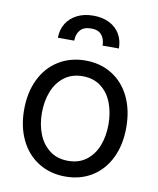

<svg xmlns="http://www.w3.org/2000/svg" viewBox="-85 -816 737 893"><g transform="rotate(10 283.5 -369.0)"><path d="M42 -262.7Q42 -344.7 72.3 -406.7Q102.5 -468.8 157.7 -502.9Q212.9 -537.1 284.2 -537.1Q355.5 -537.1 410.2 -502.9Q464.8 -468.8 494.6 -406.7Q524.4 -344.7 524.4 -262.7Q524.4 -181.6 494.6 -119.6Q464.8 -57.6 410.2 -23.4Q355.5 10.7 284.2 10.7Q212.9 10.7 157.7 -23.4Q102.5 -57.6 72.3 -119.6Q42 -181.6 42 -262.7ZM440.4 -262.7Q440.4 -317.4 423.3 -362.8Q406.2 -408.2 371.1 -435.5Q335.9 -462.9 284.2 -462.9Q232.4 -462.9 196.8 -435.5Q161.1 -408.2 143.6 -362.8Q126 -317.4 126 -262.7Q126 -208 143.6 -163.1Q161.1 -118.2 196.8 -90.8Q232.4 -63.5 284.2 -63.5Q335.9 -63.5 371.1 -90.8Q406.2 -118.2 423.3 -163.1Q440.4 -208 440.4 -262.7ZM284.2 -749Q328.1 -749 360.4 -732.4Q392.6 -715.8 409.7 -686.5Q426.8 -657.2 426.8 -619.1H349.6Q349.6 -650.4 333.5 -669.4Q317.4 -688.5 284.2 -688.5Q249 -688.5 232.4 -668.9Q215.8 -649.4 215.8 -619.1H138.7Q138.7 -657.2 156.7 -686.5Q174.8 -715.8 207.5 -732.4Q240.2 -749 284.2 -749Z"/></g></svg>

Font: Pretendard JP Variable
Style: Regular
Weight: 400
Designer: Base glyphs from Inter by Rasmus Andersson; Hangul glyphs from Noto Sans CJK(Source Han Sans) by Jang Soo-young and Kang
Foundry: Kil Hyung-jin
Version: Version 1.307;Glyphs 3.2 (3192)